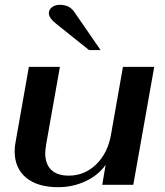

<svg xmlns="http://www.w3.org/2000/svg" viewBox="-20 -768 686 798"><path d="M41 -139Q41 -160 45 -179L100 -490H229L172 -169Q168 -143 168 -132Q168 -86 193 -62Q218 -38 266 -38Q332 -38 380.5 -85.5Q429 -133 442 -212L491 -490H621L534 0H405L419 -83Q389 -40 336 -15Q283 10 222 10Q136 10 88.5 -29.5Q41 -69 41 -139ZM215 -668Q183 -693 183 -713Q183 -728 196 -738Q209 -748 229 -748Q269 -748 289 -718L398 -560H350Z"/></svg>

Font: Fahkwang SemiBold
Style: Italic
Weight: 600
Italic angle: -10°
Version: Version 1.000; ttfautohint (v1.6)